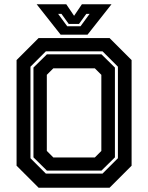

<svg xmlns="http://www.w3.org/2000/svg" viewBox="-20 -878 693 898"><path d="M160.5 0 57.5 -103V-597L160.5 -700H492.5L595.5 -597V-103L492.5 0ZM229.5 -141.5H423.5L454 -172V-528L423.5 -558.5H229.5L199 -528V-172ZM194.5 -66H459.5L531.5 -138V-566L459.5 -638H194.5L122.5 -566V-138ZM199.5 -80 136.5 -142V-562L199.5 -624H454.5L517.5 -562V-142L454.5 -80ZM263.5 -716 151.5 -858H290L326.5 -804L363 -858H501.5L389.5 -716ZM294.5 -755H356.5L399 -813H383.5L349.5 -766H301.5L267.5 -813H252Z"/></svg>

Font: Tourney Thin
Style: Bold
Weight: 700
Version: Version 1.015